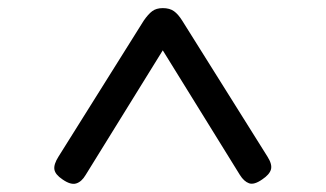

<svg xmlns="http://www.w3.org/2000/svg" viewBox="-20 -914 803 473"><path d="M124 -528 334 -863Q345 -879 355 -886.5Q365 -894 381 -894Q398 -894 408.5 -886.5Q419 -879 429 -863L639 -528Q651 -509 647.5 -496.5Q644 -484 626 -472Q606 -458 593.5 -462.5Q581 -467 571 -483L381 -790L191 -483Q181 -466 167.5 -462Q154 -458 134 -472Q116 -484 114 -496.5Q112 -509 124 -528Z"/></svg>

Font: Playwrite HR Lijeva
Style: Regular
Weight: 400
Designer: Veronika Burian, José Scaglione
Foundry: TypeTogether
Version: Version 1.002